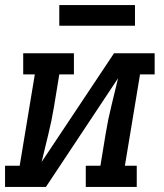

<svg xmlns="http://www.w3.org/2000/svg" viewBox="-29 -741 649 761"><path d="M-9 0V-84H49L109 -446H63V-530H264V-446H206L185 -318Q176 -263 162.5 -208.5Q149 -154 136 -99L423 -530H584V-446H526L466 -84H513V0H311V-84H369L390 -212Q399 -267 412.5 -321.5Q426 -376 439 -431L153 0ZM506 -639H206V-721H506Z"/></svg>

Font: Iosevka Curly Slab MdExObl
Style: Regular
Weight: 500
Width: 7
Italic angle: -9°
Monospace: yes
Designer: Belleve Invis
Foundry: Belleve Invis
Version: Version 11.1.0; ttfautohint (v1.8.3)